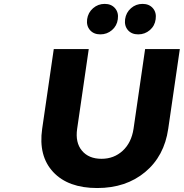

<svg xmlns="http://www.w3.org/2000/svg" viewBox="-20 -950 936 978"><path d="M194.8 -293.9 253.9 -700.2H432.1L373 -293.9Q362.8 -223.6 397.5 -182.4Q432.1 -141.1 497.1 -141.1Q560.5 -141.1 605 -182.1Q649.4 -223.1 660.2 -293.9L719.2 -700.2H896L836.9 -293.9Q816.9 -154.8 719.2 -73.5Q621.6 7.8 475.1 7.8Q327.1 7.8 251 -73.7Q174.8 -155.3 194.8 -293.9ZM423.8 -852.1Q428.7 -886.2 454.1 -908.2Q479.5 -930.2 513.2 -930.2Q546.9 -930.2 565.9 -908.2Q585 -886.2 580.1 -852.1Q575.7 -818.4 550.3 -796.6Q524.9 -774.9 491.2 -774.9Q457.5 -774.9 438.5 -796.6Q419.4 -818.4 423.8 -852.1ZM617.2 -852.1Q622.1 -886.2 647.2 -908.2Q672.4 -930.2 706.1 -930.2Q739.7 -930.2 758.8 -908.2Q777.8 -886.2 772.9 -852.1Q768.6 -818.4 743.2 -796.6Q717.8 -774.9 684.1 -774.9Q650.4 -774.9 631.6 -796.6Q612.8 -818.4 617.2 -852.1Z"/></svg>

Font: Trueno
Style: Bold Italic
Weight: 700
Designer: Julieta Ulanovsky
Foundry: Julieta Ulanovsky
Version: Version 3.001b | FøM Fix